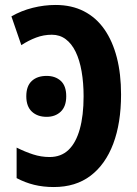

<svg xmlns="http://www.w3.org/2000/svg" viewBox="-20 -744 552 774"><path d="M197 10Q154 10 117.5 1Q81 -8 47 -26V-149Q81 -132 113.5 -121.5Q146 -111 180 -111Q226 -111 256 -139.5Q286 -168 301.5 -223Q317 -278 317 -356Q317 -410 309 -456Q301 -502 285 -535Q269 -568 245 -586Q221 -604 189 -604Q156 -604 125.5 -592.5Q95 -581 66 -562L26 -678Q66 -701 112 -712.5Q158 -724 204 -724Q269 -724 318.5 -698.5Q368 -673 401 -625.5Q434 -578 451 -512Q468 -446 468 -363Q468 -248 436.5 -164.5Q405 -81 345 -35.5Q285 10 197 10ZM86 -356Q86 -397 108 -417.5Q130 -438 168 -438Q203 -438 225 -418Q247 -398 247 -356Q247 -315 225 -294Q203 -273 168 -273Q131 -273 108.5 -294Q86 -315 86 -356Z"/></svg>

Font: Noto Sans Display Condensed
Style: Bold
Weight: 700
Width: 3
Designer: Monotype Design Team
Foundry: Monotype Imaging Inc.
Version: Version 2.003